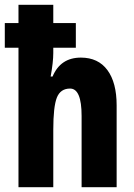

<svg xmlns="http://www.w3.org/2000/svg" viewBox="-24 -780 558 800"><path d="M198 -760V-684H292V-581H198V-559Q198 -521 187 -461H195Q228 -540 313 -540Q385 -540 423.5 -488Q462 -436 462 -341V0H316V-297Q316 -411 268 -411Q228 -411 213 -373.5Q198 -336 198 -239V0H53V-581H-4V-684H53V-760Z"/></svg>

Font: Noto Sans ExtraCondensed ExtraBold
Style: Regular
Weight: 800
Width: 2
Designer: Monotype Design Team
Foundry: Monotype Imaging Inc.
Version: Version 2.013; ttfautohint (v1.8.4.7-5d5b)